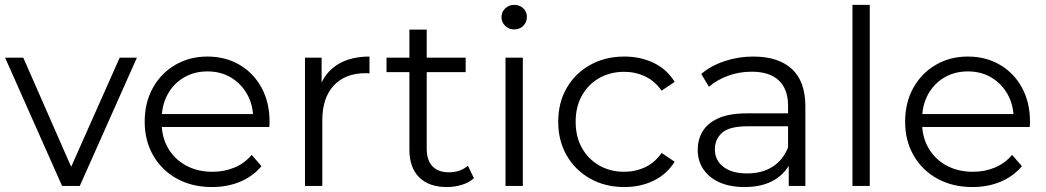

<svg xmlns="http://www.w3.org/2000/svg" viewBox="-20 -762 4288 787"><path d="M234.4 0 0.9 -525.5H75.5L289.2 -38.4H254L470.5 -525.5H541.1L307.1 0Z M849.2 4.7Q767.4 4.7 705.2 -29.7Q642.9 -64 608 -124.6Q573.1 -185.3 573.1 -263Q573.1 -341.1 606.3 -401.3Q639.6 -461.5 698.1 -495.8Q756.5 -530.2 830.2 -530.2Q903.9 -530.2 961.5 -496.6Q1019.1 -462.9 1052 -402.7Q1084.9 -342.4 1084.9 -262.9Q1084.9 -258.5 1084.6 -252.7Q1084.4 -246.8 1083.8 -241.4H627.1V-294.4H1046.2L1017.8 -273.2Q1018.3 -329.9 993.9 -374.2Q969.4 -418.6 927.3 -443.9Q885.1 -469.3 830.2 -469.3Q775.7 -469.3 733.1 -443.9Q690.4 -418.6 666.5 -374Q642.5 -329.3 642.5 -271.5V-259.6Q642.5 -200.5 669 -154.8Q695.4 -109.2 742.6 -83.5Q789.8 -57.9 850.9 -57.9Q899.5 -57.9 940.9 -75.1Q982.3 -92.3 1011.6 -127.2L1051.7 -80.9Q1016.5 -38.9 964.3 -17.1Q912 4.7 849.2 4.7Z M1230.1 0V-525.5H1298.3V-381.9L1291.2 -407Q1313.3 -466.5 1365.3 -498.4Q1417.2 -530.2 1494.5 -530.2V-460.9Q1490.1 -461.5 1486 -461.8Q1482 -462 1477.7 -462Q1395.5 -462 1348.3 -411.6Q1301.1 -361.2 1301.1 -268.4V0Z M1812 4.7Q1738 4.7 1698 -35.4Q1658.1 -75.5 1658.1 -148.4V-640.8H1729.1V-152.2Q1729.1 -105.7 1752.4 -80.7Q1775.7 -55.7 1819.8 -55.7Q1866.7 -55.7 1897.9 -82.6L1922.6 -31.7Q1902.4 -13.3 1872.6 -4.3Q1842.8 4.7 1812 4.7ZM1564.3 -466.3V-525.5H1888.8V-466.3Z M2052.1 0V-525.5H2123.1V0ZM2087.6 -641.3Q2065.7 -641.3 2050.7 -656.1Q2035.6 -670.9 2035.6 -691.7Q2035.6 -712.9 2050.7 -727.4Q2065.7 -742 2087.6 -742Q2110 -742 2124.8 -728Q2139.7 -714 2139.7 -692.8Q2139.7 -671.5 2125.1 -656.4Q2110.5 -641.3 2087.6 -641.3Z M2539.1 4.7Q2461 4.7 2399.5 -29.7Q2338 -64 2303.1 -124.4Q2268.1 -184.8 2268.1 -263Q2268.1 -341.7 2303.1 -401.8Q2338 -461.9 2399.5 -496.1Q2461 -530.2 2539.1 -530.2Q2605.8 -530.2 2659.7 -504.1Q2713.6 -478 2745.5 -426.4L2691.8 -390.4Q2664.6 -429.7 2624.7 -448.6Q2584.8 -467.6 2538.5 -467.6Q2481.7 -467.6 2436.6 -442.2Q2391.6 -416.8 2365.6 -370.8Q2339.6 -324.8 2339.6 -263Q2339.6 -201.2 2365.6 -155.2Q2391.6 -109.2 2436.6 -83.5Q2481.7 -57.9 2538.5 -57.9Q2584.8 -57.9 2624.7 -76.8Q2664.6 -95.7 2691.8 -135.1L2745.5 -99.1Q2713.6 -48.1 2659.7 -21.7Q2605.8 4.7 2539.1 4.7Z M3213 0V-115.6L3210.2 -135.5V-328.9Q3210.2 -396.3 3172.4 -432.2Q3134.7 -468.1 3060.9 -468.1Q3009.7 -468.1 2964 -451.3Q2918.2 -434.4 2885.9 -406.3L2854.4 -458.9Q2894.2 -492.7 2950.3 -511.5Q3006.4 -530.2 3067.8 -530.2Q3170.3 -530.2 3225.7 -479.4Q3281.2 -428.6 3281.2 -326V0ZM3031.9 4.7Q2972.7 4.7 2929.5 -14.4Q2886.2 -33.6 2863 -68.3Q2839.8 -103 2839.8 -147.7Q2839.8 -188.6 2859.3 -222.4Q2878.8 -256.2 2923.3 -276.8Q2967.8 -297.4 3043.1 -297.4H3224V-244.4H3045.5Q2968.8 -244.4 2939.5 -217.5Q2910.2 -190.5 2910.2 -150.4Q2910.2 -104.8 2945.3 -78Q2980.4 -51.1 3042.6 -51.1Q3103.5 -51.1 3146.6 -78.5Q3189.7 -106 3210.2 -157.6L3225.8 -108.9Q3206 -56.6 3156.6 -25.9Q3107.2 4.7 3031.9 4.7Z M3474.1 0V-742H3545.1V0Z M3966.2 4.7Q3884.4 4.7 3822.2 -29.7Q3759.9 -64 3725 -124.6Q3690.1 -185.3 3690.1 -263Q3690.1 -341.1 3723.3 -401.3Q3756.6 -461.5 3815.1 -495.8Q3873.5 -530.2 3947.2 -530.2Q4020.9 -530.2 4078.5 -496.6Q4136.1 -462.9 4169 -402.7Q4201.9 -342.4 4201.9 -262.9Q4201.9 -258.5 4201.6 -252.7Q4201.4 -246.8 4200.8 -241.4H3744.1V-294.4H4163.2L4134.8 -273.2Q4135.3 -329.9 4110.9 -374.2Q4086.4 -418.6 4044.3 -443.9Q4002.1 -469.3 3947.2 -469.3Q3892.7 -469.3 3850.1 -443.9Q3807.4 -418.6 3783.5 -374Q3759.5 -329.3 3759.5 -271.5V-259.6Q3759.5 -200.5 3786 -154.8Q3812.4 -109.2 3859.6 -83.5Q3906.8 -57.9 3967.9 -57.9Q4016.5 -57.9 4057.9 -75.1Q4099.3 -92.3 4128.6 -127.2L4168.7 -80.9Q4133.5 -38.9 4081.3 -17.1Q4029 4.7 3966.2 4.7Z"/></svg>

Font: Montserrat Thin
Style: Regular
Weight: 100
Designer: Julieta Ulanovsky
Foundry: Julieta Ulanovsky
Version: Version 9.000